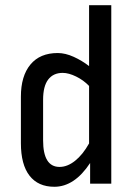

<svg xmlns="http://www.w3.org/2000/svg" viewBox="-20 -703 516 735"><path d="M406 0H325V-79Q265 12 188 12Q126 12 93 -30.5Q60 -73 60 -155V-333Q60 -412 96.5 -456Q133 -500 201 -500Q230 -500 262 -485.5Q294 -471 321 -450V-683H406ZM145 -321V-166Q145 -64 208 -64Q238 -64 267.5 -87.5Q297 -111 321 -154V-374Q300 -396 271.5 -410Q243 -424 220 -424Q184 -424 164.5 -398.5Q145 -373 145 -321Z"/></svg>

Font: Ropa Sans
Style: Regular
Weight: 400
Designer: Botio Nikoltchev
Foundry: Botio Nikoltchev
Version: Version 1.100